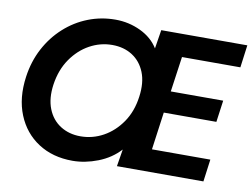

<svg xmlns="http://www.w3.org/2000/svg" viewBox="-78 -824 1247 949"><g transform="rotate(10 546.0 -350.0)"><path d="M339 12Q240 12 167.5 -35Q95 -82 61 -165.5Q27 -249 42 -357Q53 -436 87.5 -501Q122 -566 174.5 -613.5Q227 -661 292 -686.5Q357 -712 429 -712Q496 -712 555 -684Q614 -656 645 -606L660 -700H1092L1077 -587H784L759 -410H1022L1007 -301H743L717 -112H1010L995 0H561L575 -86Q531 -38 466.5 -13Q402 12 339 12ZM357 -114Q418 -114 471.5 -143.5Q525 -173 562.5 -227.5Q600 -282 610 -357Q620 -429 599.5 -480Q579 -531 536 -558.5Q493 -586 435 -586Q375 -586 321.5 -556.5Q268 -527 230.5 -472.5Q193 -418 182 -343Q172 -272 192.5 -220.5Q213 -169 256.5 -141.5Q300 -114 357 -114Z"/></g></svg>

Font: Host Grotesk ExtraBold
Style: Italic
Weight: 800
Italic angle: -8°
Designer: Doğukan Karapınar
Foundry: Element Type
Version: Version 1.003; ttfautohint (v1.8.4.7-5d5b)